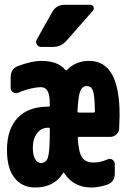

<svg xmlns="http://www.w3.org/2000/svg" viewBox="-20 -790 540 819"><path d="M254.9 -769.5H365.2Q375 -769.5 378.9 -760.7Q382.8 -752 376 -744.1L263.7 -616.2Q240.2 -589.8 205.1 -589.8H155.3Q143.6 -589.8 137.2 -600.6Q130.9 -611.3 136.7 -621.1L203.1 -739.3Q220.7 -769.5 254.9 -769.5ZM379.9 -309.6Q384.8 -309.6 384.8 -315.4Q383.8 -382.8 376.5 -402.8Q369.1 -422.9 350.1 -422.9Q331.1 -422.9 322.3 -401.4Q313.5 -379.9 310.5 -314.5Q310.5 -310.5 316.4 -309.6ZM192.4 -224.6V-240.2Q192.4 -245.1 188.5 -245.1H184.6Q156.2 -245.1 138.2 -221.7Q120.1 -198.2 120.1 -160.2Q120.1 -127.9 129.9 -111.3Q139.6 -94.7 155.3 -94.7Q176.8 -94.7 184.6 -119.1Q192.4 -143.6 192.4 -224.6ZM360.4 -530.3Q490.2 -530.3 490.2 -299.8Q490.2 -281.2 488.3 -241.2Q487.3 -226.6 476.1 -216.3Q464.8 -206.1 450.2 -206.1H316.4Q312.5 -206.1 311.5 -202.1Q315.4 -138.7 330.6 -117.7Q345.7 -96.7 379.9 -96.7Q408.2 -96.7 439.5 -110.4Q450.2 -115.2 460 -108.4Q469.7 -101.6 469.7 -89.8V-49.8Q469.7 -13.7 436.5 -2Q399.4 9.8 370.1 9.8Q293.9 9.8 253.9 -51.8Q252.9 -53.7 251.5 -53.7Q250 -53.7 249 -51.8Q210.9 9.8 129.9 9.8Q75.2 9.8 42.5 -30.3Q9.8 -70.3 9.8 -150.4Q9.8 -239.3 55.2 -287.1Q100.6 -335 184.6 -335H188.5Q192.4 -335 192.4 -339.8V-344.7Q192.4 -384.8 183.1 -401.4Q173.8 -418 155.3 -418Q114.3 -418 56.6 -394.5Q45.9 -389.6 35.6 -396.5Q25.4 -403.3 25.4 -415V-460Q25.4 -497.1 57.6 -508.8Q117.2 -530.3 155.3 -530.3Q228.5 -530.3 258.8 -491.2Q261.7 -488.3 265.6 -491.2Q302.7 -530.3 360.4 -530.3Z"/></svg>

Font: Rounded-L Mgen+ 1m bold
Style: Bold
Weight: 700
Designer: [Source Han Sans]
Ryoko NISHIZUKA  (kana & ideographs); Paul D. Hunt (Latin, Greek & Cyrillic); Wenlong ZHANG  (bopomofo
Version: Version 1.059.20150602